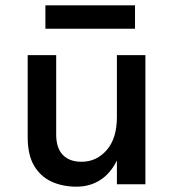

<svg xmlns="http://www.w3.org/2000/svg" viewBox="-20 -692 661 721"><path d="M84 -485H191V-187Q191 -136 216 -110.2Q241 -84.5 286 -84.5Q342.5 -84.5 380.8 -128.5Q419 -172.5 419 -252.5V-485H526V0H419V-89.5Q395 -40.5 356.2 -15.8Q317.5 9 267.5 9Q215 9 173.5 -10Q132 -29 108 -69.8Q84 -110.5 84 -176.5ZM150.5 -672H487V-584H150.5Z"/></svg>

Font: Karla SemiBold
Style: Regular
Weight: 600
Designer: Jonathan Pinhorn
Version: Version 2.004; ttfautohint (v1.8.4.7-5d5b);gftools[0.9.33]